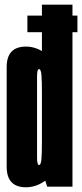

<svg xmlns="http://www.w3.org/2000/svg" viewBox="-20 -805 354 828"><path d="M98.1 -666V-737.8H313.9V-666ZM183.5 0 160.8 -72V-785H292.5V0ZM92 2.6Q8.8 2.6 8.8 -85.9Q8.8 -174.5 8.8 -301Q8.8 -427.8 8.8 -515.9Q8.8 -604.1 92 -604.1Q140.4 -604.1 182.8 -569.4Q225.2 -534.6 225.2 -453.4L160.8 -405.1Q160.8 -457.9 158.6 -482.4Q156.4 -506.9 148.5 -506.9Q139.8 -506.9 139.8 -475.6Q139.8 -444.4 139.8 -301Q139.8 -156 139.8 -124.8Q139.8 -93.5 148.5 -93.5Q156.4 -93.5 158.6 -118Q160.8 -142.5 160.8 -196.8L225.2 -147Q225.2 -65.8 182.8 -31.6Q140.4 2.6 92 2.6Z"/></svg>

Font: Anybody UltraCondensed Thin
Style: Regular
Weight: 100
Width: 1
Designer: Tyler Finck
Foundry: Etcetera Type Company
Version: Version 1.110